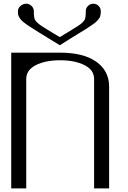

<svg xmlns="http://www.w3.org/2000/svg" viewBox="-20 -1041 706 1061"><path d="M310.5 -791Q282.2 -808.6 251 -827.6Q219.7 -846.7 201.7 -857.9Q183.6 -869.1 163.6 -881.8Q143.6 -894.5 133.3 -901.4Q123 -908.2 111.3 -917.5Q99.6 -926.8 95.2 -932.6Q90.8 -938.5 85.9 -946.3Q81.1 -954.1 80.1 -961.4Q79.1 -968.8 79.1 -978.5Q79.1 -996.1 93.3 -1008.3Q107.4 -1020.5 125 -1020.5Q141.6 -1020.5 154.3 -1008.3Q167 -996.1 167 -978.5Q167 -942.4 173.8 -930.7Q177.7 -924.8 180.7 -921.4Q183.6 -918 189.9 -912.6Q196.3 -907.2 200.7 -903.8Q205.1 -900.4 217.3 -892.6Q229.5 -884.8 239.3 -878.9Q249 -873 270.5 -859.9Q292 -846.7 310.5 -835.9Q323.2 -843.8 339.8 -853.5Q356.4 -863.3 364.7 -868.7Q373 -874 383.8 -880.9Q394.5 -887.7 399.9 -890.6Q405.3 -893.6 412.1 -898.4Q418.9 -903.3 422.4 -905.8Q425.8 -908.2 430.2 -911.6Q434.6 -915 437 -918Q439.5 -920.9 441.9 -923.8Q444.3 -926.8 447.3 -930.7Q454.1 -942.4 454.1 -978.5Q454.1 -996.1 466.3 -1008.3Q478.5 -1020.5 496.1 -1020.5Q512.7 -1020.5 524.9 -1008.3Q537.1 -996.1 537.1 -978.5Q537.1 -969.7 536.1 -962.9Q535.2 -956.1 533.2 -949.7Q531.2 -943.4 525.9 -937Q520.5 -930.7 515.6 -924.8Q510.7 -918.9 499 -910.6Q487.3 -902.3 477.5 -895.5Q467.8 -888.7 448.2 -876.5Q428.7 -864.3 411.6 -854Q394.5 -843.8 365.7 -825.7Q336.9 -807.6 310.5 -791ZM583 0H500V-604.5Q500 -654.3 446.8 -681.2Q393.6 -708 312.5 -708Q231.4 -708 178.2 -681.2Q125 -654.3 125 -604.5V0H42V-750H312.5Q441.4 -750 512.2 -699.7Q583 -649.4 583 -562.5Z"/></svg>

Font: okolaks
Style: Regular
Weight: 500
Version: Version 000.6.0